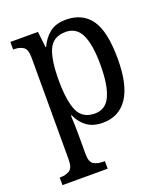

<svg xmlns="http://www.w3.org/2000/svg" viewBox="-143 -641 832 974"><g transform="rotate(-20 273.0 -154.5)"><path d="M25 237V196H30Q58 196 78.5 183.5Q99 171 99 125V-424Q99 -470 79 -482.5Q59 -495 30 -495H25V-536H174L184 -450H187Q206 -493 239.5 -519.5Q273 -546 327 -546Q417 -546 462.5 -481.5Q508 -417 508 -270Q508 -128 461 -59Q414 10 327 10Q275 10 241.5 -14.5Q208 -39 190 -80H186Q189 -28 189 34V129Q189 173 209.5 184.5Q230 196 256 196H269V237ZM305 -48Q364 -48 389.5 -105.5Q415 -163 415 -270Q415 -378 389.5 -433Q364 -488 305 -488Q238 -488 213.5 -434Q189 -380 189 -270Q189 -159 213.5 -103.5Q238 -48 305 -48Z"/></g></svg>

Font: Noto Serif Condensed
Style: Regular
Weight: 400
Width: 3
Designer: Monotype Design Team
Foundry: Monotype Imaging Inc.
Version: Version 2.013; ttfautohint (v1.8.4.7-5d5b)